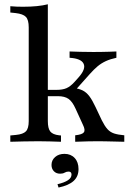

<svg xmlns="http://www.w3.org/2000/svg" viewBox="-20 -652 596 883"><path d="M156.5 -2.4Q119.4 -2.4 89.5 -1.6Q59.7 -0.8 27.4 0V-29L53.2 -31.5Q86.3 -34.7 99.2 -48Q112.1 -61.3 112.1 -95.2V-207.3H200V-95.2Q200 -61.3 211.3 -47.2Q222.6 -33.1 251.6 -29.8L260.5 -29V0Q233.9 -0.8 209.7 -1.6Q185.5 -2.4 156.5 -2.4ZM112.1 -207.3V-525.8Q112.1 -560.5 99.2 -574.2Q86.3 -587.9 51.6 -591.9L27.4 -594.4V-623.4Q44.4 -621.8 58.1 -621.4Q71.8 -621 87.1 -621Q121 -621 149.2 -623.8Q177.4 -626.6 200 -632.3V-623.4V-207.3ZM325.8 0V-29.8Q358.1 -33.1 365.7 -43.5Q373.4 -54 361.3 -78.2L327.4 -152.4Q312.9 -184.7 295.2 -197.2Q277.4 -209.7 246 -209.7H187.1V-238.7H239.5Q267.7 -238.7 285.5 -246.4Q303.2 -254 321.8 -274.2L342.7 -297.6Q358.9 -316.1 364.5 -331.5Q370.2 -346.8 364.5 -358.9Q358.9 -371 342.7 -377.8Q326.6 -384.7 300 -386.3V-415.3Q321.8 -414.5 349.6 -413.7Q377.4 -412.9 409.7 -412.9Q430.6 -412.9 449.2 -413.3Q467.7 -413.7 483.9 -414.1Q500 -414.5 515.3 -415.3V-386.3Q487.9 -380.6 466.9 -371Q446 -361.3 429 -347.2Q412.1 -333.1 392.7 -311.3L318.5 -228.2V-247.6Q343.5 -244.4 360.5 -235.9Q377.4 -227.4 391.1 -209.3Q404.8 -191.1 419.4 -159.7L448.4 -98.4Q461.3 -72.6 473.8 -58.5Q486.3 -44.4 504.4 -38.3Q522.6 -32.3 551.6 -29.8V0Q522.6 -0.8 502 -1.2Q481.5 -1.6 466.1 -2Q450.8 -2.4 435.5 -2.4Q411.3 -2.4 387.9 -2Q364.5 -1.6 325.8 0ZM249.2 210.5 244.4 195.2Q275.8 187.9 292.3 177Q308.9 166.1 308.9 150.8Q308.9 137.1 295.2 137.1Q285.5 137.1 277.4 141.9Q269.4 146.8 256.5 146.8Q238.7 146.8 227.8 135.5Q216.9 124.2 216.9 106.5Q216.9 84.7 233.5 70.2Q250 55.6 276.6 55.6Q305.6 55.6 323.4 74.6Q341.1 93.5 341.1 125.8Q341.1 159.7 318.5 180.2Q296 200.8 249.2 210.5Z"/></svg>

Font: Playfair 5pt SemiExpanded Light Medium
Style: Regular
Weight: 500
Version: Version 2.203